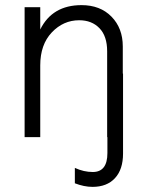

<svg xmlns="http://www.w3.org/2000/svg" viewBox="-20 -535 569 749"><path d="M459 -248V-354C459 -401.3 444.3 -440 415 -470C385.7 -500 346.7 -515 298 -515C222 -515 168.3 -483.3 137 -420V-507H76V0H137V-280C137 -334 152 -376.8 182 -408.5C212 -440.2 247.7 -456 289 -456C321.7 -456 348 -445.7 368 -425C388 -404.3 398 -374.3 398 -335V0H399V62C399 111.3 380 136 342 136C318.7 136 295.3 130.7 272 120V180C296 189.3 319 194 341 194C378.3 194 407.5 182.7 428.5 160C449.5 137.3 460 105.3 460 64V-248Z"/></svg>

Font: Hind Light
Style: Regular
Weight: 300
Designer: Manushi Parikh, Satya Rajpurohit
Foundry: Indian Type Foundry
Version: Version 1.201;PS 1.0;hotconv 1.0.78;makeotf.lib2.5.61930; tt